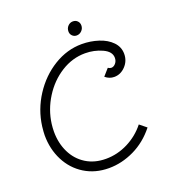

<svg xmlns="http://www.w3.org/2000/svg" viewBox="-154 -974 1023 1119"><g transform="rotate(-20 357.5 -415.0)"><path d="M43 -285Q43 -303 47 -339Q60 -439 115.5 -524.5Q171 -610 253.5 -660.5Q336 -711 427 -711Q481 -711 530.5 -695Q580 -679 610.5 -647.5Q641 -616 641 -573Q641 -529 611 -497.5Q581 -466 541 -466Q511 -466 486 -487L523 -529Q534 -522 543 -522Q558 -522 570 -536Q582 -550 582 -570Q582 -609 532.5 -631.5Q483 -654 427 -654Q348 -654 278 -610Q208 -566 161.5 -492Q115 -418 104 -333Q101 -309 101 -286Q101 -215 129 -157.5Q157 -100 209.5 -67Q262 -34 333 -34Q404 -34 469.5 -67Q535 -100 580 -157L622 -123Q565 -51 488 -14Q411 23 331 23Q246 23 180.5 -17.5Q115 -58 79 -128.5Q43 -199 43 -285ZM380 -806Q380 -826 393 -839.5Q406 -853 424 -853Q441 -853 452 -842Q463 -831 463 -814Q463 -795 449.5 -781.5Q436 -768 418 -768Q402 -768 391 -779Q380 -790 380 -806Z"/></g></svg>

Font: Bellota
Style: Italic
Weight: 400
Italic angle: -7.5°
Designer: Kemie Guaida
Foundry: Kemie Guaida
Version: Version 4.001